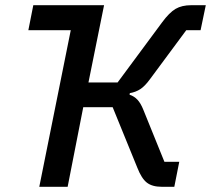

<svg xmlns="http://www.w3.org/2000/svg" viewBox="-20 -718 811 738"><path d="M131 0 252 -602H89L108 -698H380L320 -401H432L603 -632Q631 -670 655 -684Q679 -698 715 -698H771L751 -602H696L556 -413Q537 -387 519.5 -375.5Q502 -364 479 -360L478 -354Q496 -348 508.5 -334.5Q521 -321 531 -296L612 -96H669L650 0H602Q565 0 544.5 -16Q524 -32 508 -73L413 -306H300L240 0Z"/></svg>

Font: IBM Plex Sans Medium
Style: Italic
Weight: 500
Italic angle: -11.31°
Designer: Mike Abbink, Paul van der Laan, Pieter van Rosmalen
Foundry: Bold Monday
Version: Version 3.201